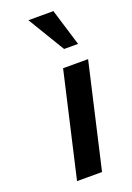

<svg xmlns="http://www.w3.org/2000/svg" viewBox="-146 -811 594 866"><g transform="rotate(-20 151.0 -378.5)"><path d="M283 -580 229 -757H109L216 -580ZM187 0 302 -500H182L67 0Z"/></g></svg>

Font: Perun SemiBold Italic
Style: Regular
Weight: 400
Italic angle: -12°
Foundry: Copyright (c) Stefan Peev, Context Ltd, 2016
Version: Version 1.026